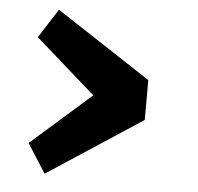

<svg xmlns="http://www.w3.org/2000/svg" viewBox="-44 -607 659 638"><g transform="rotate(5 285.0 -288.5)"><path d="M443.5 -222 127.5 -15 65.5 -112 266 -288.5 65.5 -465 127.5 -562 443.5 -355Z"/></g></svg>

Font: League Mono Narrow ExtraBold
Style: Regular
Weight: 800
Width: 3
Designer: Tyler Finck
Foundry: The League of Moveable Type / Tyler Finck
Version: Version 2.210